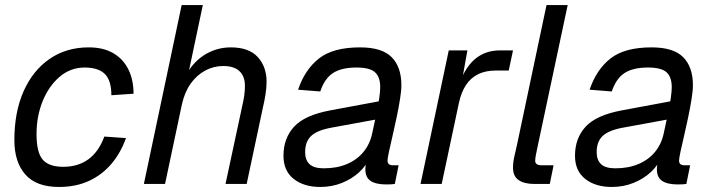

<svg xmlns="http://www.w3.org/2000/svg" viewBox="-20 -730 2826 762"><path d="M214 12Q124 12 80.5 -37.5Q37 -87 37 -174Q37 -285 73.5 -367.5Q110 -450 176.5 -496Q243 -542 332 -542Q390 -542 429.5 -519Q469 -496 489.5 -454.5Q510 -413 510 -358L422 -352Q422 -411 396 -436.5Q370 -462 316 -462Q260 -462 217 -425.5Q174 -389 149.5 -329Q125 -269 125 -198Q125 -125 149.5 -96.5Q174 -68 231 -68Q290 -68 331 -98Q372 -128 394 -188L480 -182Q459 -123 422 -79.5Q385 -36 333 -12Q281 12 214 12Z M551 0 701 -710H785L722 -412L710 -416Q740 -479 789 -510.5Q838 -542 896 -542Q968 -542 1003 -503.5Q1038 -465 1038 -406Q1038 -382 1033.5 -354Q1029 -326 1024 -306L959 0H875L943 -317Q947 -334 949.5 -352Q952 -370 952 -390Q952 -427 930.5 -447.5Q909 -468 866 -468Q828 -468 794.5 -450Q761 -432 737 -398.5Q713 -365 702 -316L635 0Z M1490 -259 1299 -224Q1241 -214 1216 -191.5Q1191 -169 1191 -126Q1191 -95 1208.5 -78.5Q1226 -62 1265 -62Q1317 -62 1357 -79Q1397 -96 1422.5 -127Q1448 -158 1457 -200Q1460 -215 1465.5 -239.5Q1471 -264 1476.5 -291.5Q1482 -319 1485.5 -343.5Q1489 -368 1489 -384Q1489 -424 1468.5 -443Q1448 -462 1395 -462Q1335 -462 1301.5 -440Q1268 -418 1251 -367L1163 -374Q1190 -454 1246 -498Q1302 -542 1409 -542Q1496 -542 1534.5 -503Q1573 -464 1573 -392Q1573 -370 1567.5 -336Q1562 -302 1554 -263.5Q1546 -225 1537.5 -189Q1529 -153 1523.5 -127Q1518 -101 1518 -93Q1518 -83 1523.5 -78.5Q1529 -74 1541 -74H1562L1547 0Q1542 1 1532.5 1.5Q1523 2 1513 2Q1472 2 1451 -12Q1430 -26 1430 -58Q1430 -69 1432.5 -82Q1435 -95 1439 -110L1449 -108Q1435 -74 1406 -47Q1377 -20 1337 -4Q1297 12 1251 12Q1186 12 1145.5 -20Q1105 -52 1105 -112Q1105 -181 1147 -227Q1189 -273 1291 -292L1506 -332Z M1649 0 1761 -530H1835L1811 -396L1803 -398Q1828 -466 1868 -498Q1908 -530 1964 -530H2016L1999 -450H1947Q1907 -450 1877.5 -435.5Q1848 -421 1829 -392Q1810 -363 1801 -320L1733 0Z M2100 0Q2060 0 2038 -15.5Q2016 -31 2016 -64Q2016 -87 2022 -112Q2028 -137 2032 -156L2149 -710H2233L2114 -150Q2110 -131 2107 -116Q2104 -101 2104 -92Q2104 -83 2110.5 -78.5Q2117 -74 2130 -74H2177L2162 0Z M2647 -259 2456 -224Q2398 -214 2373 -191.5Q2348 -169 2348 -126Q2348 -95 2365.5 -78.5Q2383 -62 2422 -62Q2474 -62 2514 -79Q2554 -96 2579.5 -127Q2605 -158 2614 -200Q2617 -215 2622.5 -239.5Q2628 -264 2633.5 -291.5Q2639 -319 2642.5 -343.5Q2646 -368 2646 -384Q2646 -424 2625.5 -443Q2605 -462 2552 -462Q2492 -462 2458.5 -440Q2425 -418 2408 -367L2320 -374Q2347 -454 2403 -498Q2459 -542 2566 -542Q2653 -542 2691.5 -503Q2730 -464 2730 -392Q2730 -370 2724.5 -336Q2719 -302 2711 -263.5Q2703 -225 2694.5 -189Q2686 -153 2680.5 -127Q2675 -101 2675 -93Q2675 -83 2680.5 -78.5Q2686 -74 2698 -74H2719L2704 0Q2699 1 2689.5 1.5Q2680 2 2670 2Q2629 2 2608 -12Q2587 -26 2587 -58Q2587 -69 2589.5 -82Q2592 -95 2596 -110L2606 -108Q2592 -74 2563 -47Q2534 -20 2494 -4Q2454 12 2408 12Q2343 12 2302.5 -20Q2262 -52 2262 -112Q2262 -181 2304 -227Q2346 -273 2448 -292L2663 -332Z"/></svg>

Font: Geist
Style: Italic
Weight: 400
Italic angle: -12°
Designer: Basement.studio, Andrés Briganti, Mateo Zaragoza
Foundry: Basement.studio, Vercel, Andrés Briganti, Guido Ferreyra, Mateo Zaragoza
Version: Version 1.500